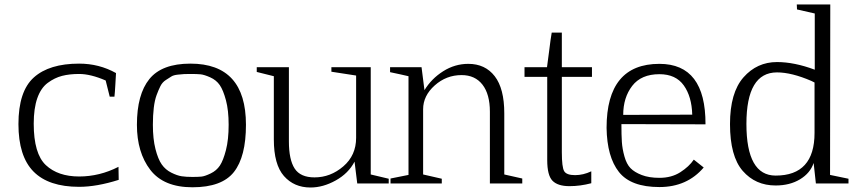

<svg xmlns="http://www.w3.org/2000/svg" viewBox="-20 -816 3795 854"><path d="M332 -31Q423 -31 507 -74L508 -16Q410 15 332 15Q196 15 129 -53Q62 -121 62 -264Q62 -410 130.5 -471.5Q199 -533 332 -533Q421 -533 496 -491Q495 -474 493 -438.5Q491 -403 489 -386H468L450 -458Q383 -487 332 -487Q289 -487 256 -478.5Q223 -470 192.5 -447.5Q162 -425 146 -379.5Q130 -334 130 -266Q130 -132 184 -81.5Q238 -31 332 -31Z M660 -261Q660 -198 671.5 -153Q683 -108 699.5 -84.5Q716 -61 742 -48Q768 -35 788 -32Q808 -29 836 -29Q861 -29 876 -30.5Q891 -32 917 -44.5Q943 -57 958 -79.5Q973 -102 985 -148.5Q997 -195 997 -261Q997 -325 985 -370Q973 -415 957.5 -437.5Q942 -460 915 -472Q888 -484 871.5 -485.5Q855 -487 827 -487Q808 -487 799 -486.5Q790 -486 771 -484Q752 -482 742.5 -476Q733 -470 717.5 -460Q702 -450 693.5 -433Q685 -416 676.5 -393Q668 -370 664 -336.5Q660 -303 660 -261ZM827 -533Q1074 -533 1074 -261Q1074 -119 1020.5 -51Q967 17 836 17Q708 17 648.5 -60.5Q589 -138 589 -261Q589 -396 644.5 -464.5Q700 -533 827 -533Z M1564 -480 1454 -497V-517H1629V-40L1709 -21V0H1569L1557 -97Q1530 -45 1473.5 -13.5Q1417 18 1361 18Q1288 18 1243 -33Q1198 -84 1198 -196V-477L1122 -496V-517H1265V-187Q1265 -106 1290.5 -66.5Q1316 -27 1379 -27Q1450 -27 1507 -76Q1564 -125 1564 -203Z M2223 -40 2303 -22V0H2159V-319Q2159 -397 2126 -439.5Q2093 -482 2033 -482Q1965 -482 1913.5 -436Q1862 -390 1862 -330V-40L1945 -21V0H1717V-22L1797 -38V-477Q1789 -479 1759.5 -485.5Q1730 -492 1715 -495V-517H1855L1868 -415Q1899 -466 1951 -499Q2003 -532 2063 -532Q2138 -532 2180.5 -477Q2223 -422 2223 -312Z M2313 -517H2413Q2416 -535 2422.5 -589Q2429 -643 2434 -671H2479V-517H2613V-474H2479V-139Q2479 -72 2489.5 -54.5Q2500 -37 2538 -37Q2574 -37 2610 -54V-1Q2561 12 2513 12Q2461 12 2437.5 -12Q2414 -36 2414 -104V-474H2313Z M2752 -305 3059 -306Q3057 -386 3021.5 -436Q2986 -486 2913 -486Q2832 -486 2792 -434Q2752 -382 2752 -305ZM2913 -25Q2967 -25 3006 -50Q3045 -75 3066 -106L3110 -71Q3036 16 2913 16Q2786 16 2733 -51Q2680 -118 2678 -247Q2678 -532 2913 -532Q3119 -532 3118 -263L2744 -264Q2744 -215 2746 -184.5Q2748 -154 2757.5 -120Q2767 -86 2784.5 -68Q2802 -50 2834.5 -37.5Q2867 -25 2913 -25Z M3603 -449 3589 -456Q3501 -494 3436 -494Q3300 -494 3300 -265Q3300 -35 3430 -35Q3603 -35 3603 -225ZM3604 -756 3525 -774Q3525 -780 3524.5 -786.5Q3524 -793 3524 -796H3673L3672 -38L3754 -21V0H3609L3599 -91Q3584 -46 3538.5 -18.5Q3493 9 3430 9Q3340 9 3283.5 -56Q3227 -121 3227 -264Q3227 -404 3287 -472Q3347 -540 3436 -540Q3513 -540 3604 -506Z"/></svg>

Font: Afta serif
Style: Regular
Weight: 400
Designer: parq.ink
Foundry: Oriol Esparraguera Font
Version: Version 1.000